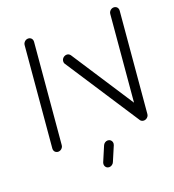

<svg xmlns="http://www.w3.org/2000/svg" viewBox="-123 -615 775 853"><g transform="rotate(-20 265.0 -189.0)"><path d="M59.3 0Q53.3 0 48.3 -3Q43.3 -5.9 40.9 -11.1Q38.5 -16.3 38.9 -22.2L80.4 -496.3Q80.7 -502.2 84.3 -507.4Q87.8 -512.6 93.1 -515.6Q98.5 -518.5 104.4 -518.5Q110.4 -518.5 115.4 -515.6Q120.4 -512.6 122.8 -507.4Q125.2 -502.2 124.8 -496.3L83.3 -22.2Q83 -16.3 79.4 -11.1Q75.9 -5.9 70.6 -3Q65.2 0 59.3 0ZM216.7 -370.4Q217 -376.3 220.6 -381.5Q224.1 -386.7 229.6 -389.6Q235.2 -392.6 241.1 -392.6Q246.3 -392.6 250.7 -390.2Q255.2 -387.8 258.1 -383.7L485.6 -34.4L447.8 -7.8L220 -357Q215.9 -362.6 216.7 -370.4ZM464.1 0Q458.1 0 453.1 -3Q448.1 -5.9 445.7 -11.1Q443.3 -16.3 443.7 -22.2L485.2 -496.3Q485.6 -502.2 489.1 -507.4Q492.6 -512.6 498 -515.6Q503.3 -518.5 509.3 -518.5Q515.2 -518.5 520.2 -515.6Q525.2 -512.6 527.6 -507.4Q530 -502.2 529.6 -496.3L488.1 -22.2Q487.8 -16.3 484.3 -11.1Q480.7 -5.9 475.4 -3Q470 0 464.1 0ZM230 113 259.6 43.3Q262.2 36.7 268.3 32.2Q274.4 27.8 281.9 27.8Q289.3 27.8 294.6 32Q300 36.3 301.7 43Q303.3 49.6 300.7 56.7L271.1 126.3Q268.5 133 262.2 137.4Q255.9 141.9 248.5 141.9Q241.1 141.9 235.9 137.6Q230.7 133.3 229.1 126.7Q227.4 120 230 113Z"/></g></svg>

Font: 26F Galaxy Sans Oblique
Style: Regular
Weight: 400
Italic angle: -5°
Designer: C₂₉H₂₅N₃O₅
Version: Version 1.200;FEAKit 1.0